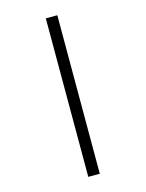

<svg xmlns="http://www.w3.org/2000/svg" viewBox="-144 -845 887 1170"><g transform="rotate(-15 300.0 -260.0)"><path d="M263.2 -759.8H335.9V240.2H263.2Z"/></g></svg>

Font: Droid Sans Mono
Style: Regular
Weight: 400
Monospace: yes
Foundry: Ascender Corporation
Version: Version 1.00 build 112